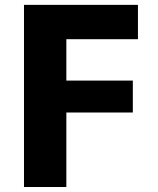

<svg xmlns="http://www.w3.org/2000/svg" viewBox="-20 -750 634 770"><path d="M76.2 0V-730.5H533.2V-592.8H246.1V-426.8H512.7V-298.8H246.1V0Z"/></svg>

Font: GenEi M Gothic v2 Heavy
Style: Regular
Weight: 800
Version: Version 2.0